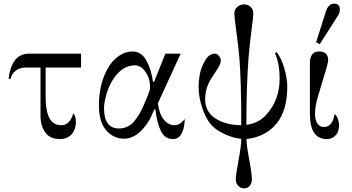

<svg xmlns="http://www.w3.org/2000/svg" viewBox="-20 -750 1930 1052"><path d="M424 -456V-380H230V-222Q230 -142 250.5 -103Q271 -64 317 -64Q363 -64 382 -130Q396 -112 396 -82Q396 -42 373 -15Q350 12 308 12Q254 12 228 -24.5Q202 -61 202 -114V-380H120Q88 -380 66 -362.5Q44 -345 38 -318H28Q28 -341 39 -374Q50 -407 66 -425Q94 -456 138 -456Z M660 10Q602 10 562 -36Q522 -82 522 -172Q522 -286 567 -369Q592 -416 629 -442Q666 -468 706 -468Q753 -468 780.5 -421Q808 -374 818 -303L824 -301L886 -456H970L845 -184Q853 -124 878 -94Q903 -64 935 -64Q967 -64 992 -98Q992 -52 976 -20Q960 12 928 12Q884 12 862.5 -30.5Q841 -73 831 -150H825Q807 -105 792 -82Q732 10 660 10ZM632 -46Q657 -46 678.5 -56.5Q700 -67 715 -85Q730 -103 743.5 -125.5Q757 -148 767 -173Q777 -198 788 -222Q802 -256 802 -270Q802 -306 792 -329Q764 -392 719 -392Q655 -392 607 -326Q578 -285 564 -236.5Q550 -188 550 -157Q550 -46 632 -46Z M1554 -276Q1554 -145 1496 -74Q1436 0 1330 12Q1332 54 1346 128Q1360 202 1360 232Q1360 254 1348.5 268Q1337 282 1318 282Q1298 282 1285 268Q1272 254 1272 232Q1272 208 1287 128Q1302 48 1302 11Q1263 7 1221.5 -10.5Q1180 -28 1154 -50Q1116 -82 1092 -147.5Q1068 -213 1068 -276Q1068 -306 1075 -344Q1082 -382 1104 -419Q1126 -456 1158 -456Q1170 -456 1180 -443.5Q1190 -431 1190 -418Q1190 -398 1161.5 -356.5Q1133 -315 1128 -304Q1104 -258 1104 -207Q1104 -136 1162 -100Q1220 -64 1302 -64Q1302 -302 1292 -428Q1287 -490 1275.5 -573Q1264 -656 1264 -676Q1264 -698 1280 -712Q1296 -726 1318 -726Q1339 -726 1353.5 -712Q1368 -698 1368 -676Q1368 -660 1357.5 -580Q1347 -500 1342 -435Q1330 -282 1330 -66Q1396 -75 1436 -118Q1512 -200 1512 -317Q1512 -405 1487 -456L1494 -466Q1521 -434 1537.5 -377Q1554 -320 1554 -276Z M1810 -730Q1842 -730 1842 -699Q1842 -688 1839 -679Q1836 -670 1831 -663Q1826 -656 1820 -646L1732 -508L1712 -518L1762 -676Q1767 -693 1771.5 -702.5Q1776 -712 1786 -721Q1796 -730 1810 -730ZM1728 -468Q1778 -468 1778 -421Q1778 -406 1766 -368L1725 -231Q1706 -170 1706 -126Q1706 -93 1719 -73.5Q1732 -54 1754 -54Q1802 -54 1813 -125Q1824 -118 1831 -99Q1838 -80 1838 -66Q1838 -29 1820 -10Q1801 12 1772 12Q1725 12 1701.5 -22Q1678 -56 1678 -130V-403Q1678 -468 1728 -468Z"/></svg>

Font: Old Standard TT
Style: Regular
Weight: 400
Designer: Alexey Kryukov <alexios@thessalonica.org.ru>
Version: Version 1.0